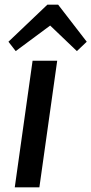

<svg xmlns="http://www.w3.org/2000/svg" viewBox="-20 -799 390 819"><path d="M224 -540 148 0H43L119 -540ZM16 -621 182 -779H228L350 -621L308 -581L194 -690L47 -581Z"/></svg>

Font: Pathway Extreme 8pt Thin 12pt Medium
Style: Italic
Weight: 500
Italic angle: -8°
Version: Version 1.001;gftools[0.9.26]